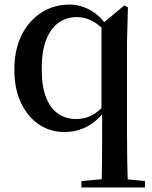

<svg xmlns="http://www.w3.org/2000/svg" viewBox="-20 -563 666 842"><path d="M337 259V231L448 221H510L616 231V259ZM263 16Q200 16 150.5 -17.5Q101 -51 72 -112Q43 -173 43 -257Q43 -346 75 -409.5Q107 -473 162 -508Q217 -543 285 -543Q330 -543 373.5 -520Q417 -497 450 -448L456 -446L442 -426Q410 -459 380 -473.5Q350 -488 317 -488Q273 -488 238.5 -464.5Q204 -441 183.5 -391Q163 -341 163 -259Q163 -181 183 -133Q203 -85 237 -63Q271 -41 314 -41Q350 -41 379.5 -55.5Q409 -70 440 -104L453 -84H445Q409 -33 363 -8.5Q317 16 263 16ZM425 259Q427 202 427.5 143.5Q428 85 428 27V-72L425 -83V-453V-456L525 -539L541 -531L537 -381V27Q537 85 538 143.5Q539 202 541 259Z"/></svg>

Font: Noto Serif JP ExtraLight SemiBold
Style: Regular
Weight: 600
Version: Version 2.003-H1;hotconv 1.1.1;makeotfexe 2.6.0